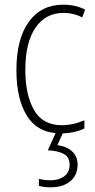

<svg xmlns="http://www.w3.org/2000/svg" viewBox="-20 -559 406 819"><path d="M240 10Q143 10 96.5 -62.5Q50 -135 50 -259Q50 -393 103 -466Q156 -539 250 -539Q302 -539 343 -518L331 -485Q294 -504 251 -504Q175 -504 131.5 -441Q88 -378 88 -260Q88 -155 125 -90Q162 -25 243 -25Q292 -25 340 -46V-11Q320 -1 293.5 4.5Q267 10 240 10ZM311 143Q311 188 280 214Q249 240 197 240Q168 240 146 234V204Q169 210 195 210Q231 210 254 193Q277 176 277 144Q277 111 252 97.5Q227 84 184 82L221 0H252L225 60Q266 66 288.5 87.5Q311 109 311 143Z"/></svg>

Font: Noto Sans Khmer UI Condensed ExtraLight
Style: Regular
Weight: 200
Width: 3
Designer: Danh Hong and the Monotype Design Team
Foundry: Monotype Imaging Inc.
Version: Version 2.002; ttfautohint (v1.8.4.7-5d5b)